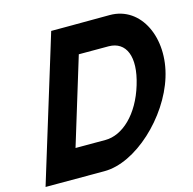

<svg xmlns="http://www.w3.org/2000/svg" viewBox="-120 -906 1096 1092"><g transform="rotate(-15 428.0 -360.0)"><path d="M100.1 65H15.1L41.1 -20L249.7 -699L275.7 -784H360.7L621 -785C806 -785 902.1 -576 835.1 -360C769 -144 546.8 66 361.1 65ZM237.1 -105H413.1C514.1 -105 617.1 -200 665.1 -360C713.7 -519 670.7 -614 569 -615H393Z"/></g></svg>

Font: Nordica Plus
Style: NordicaClassicBkObl
Weight: 900
Version: Version 1.01